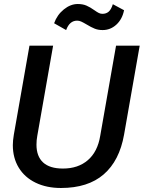

<svg xmlns="http://www.w3.org/2000/svg" viewBox="-20 -928 717 958"><path d="M44 -204Q44 -226 49 -256L127 -700H245L166 -250Q162 -229 162 -206Q162 -148 195 -117.5Q228 -87 294 -87Q370 -87 418.5 -129Q467 -171 480 -250L559 -700H677L599 -256Q576 -126 497.5 -58Q419 10 284 10Q212 10 157.5 -16.5Q103 -43 73.5 -91.5Q44 -140 44 -204ZM250 -812Q265 -854 298.5 -881Q332 -908 368 -908Q393 -908 411.5 -900Q430 -892 451 -877Q465 -867 473.5 -863Q482 -859 491 -859Q510 -859 522.5 -870Q535 -881 543 -907L599 -877Q590 -832 560.5 -805Q531 -778 492 -778Q470 -778 452.5 -785Q435 -792 412 -806Q395 -816 385 -820.5Q375 -825 365 -825Q327 -825 310 -778Z"/></svg>

Font: Niramit SemiBold
Style: Italic
Weight: 600
Italic angle: -10°
Designer: Katatrad Aksorn Co.,Ltd.
Foundry: Cadson Demak Co.,Ltd.
Version: Version 1.001; ttfautohint (v1.6)